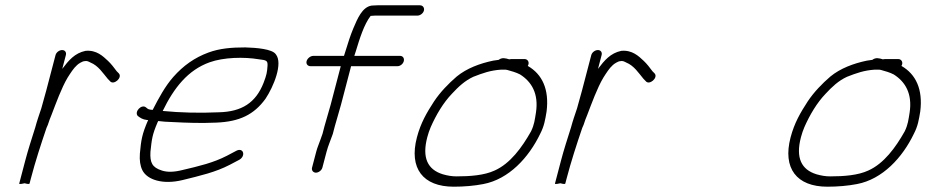

<svg xmlns="http://www.w3.org/2000/svg" viewBox="-20 -703 3497 725"><path d="M189.7 -495 154.6 -361C149 -339.7 142.8 -317.3 136 -294C128.3 -270.9 119.3 -245.4 113.2 -222C99.7 -179.3 85.7 -136.2 75.2 -96L52.6 -10C51.5 -5.7 70.4 -10.5 72.9 -11C74.6 -10.5 90.5 -5.9 91.6 -10L96.3 -28C113.5 -93.6 134 -156.6 155.6 -220L160.8 -232C164.8 -244.7 169.4 -257.3 174.8 -270C191.6 -313.5 211.9 -370.5 235.4 -410C246.3 -427.1 257.7 -445.4 270.8 -457C275.3 -461.9 291.6 -472 298.7 -472C308.4 -474.3 314.2 -470.6 321.4 -467C351.5 -454.9 368.6 -426.9 387.1 -405L395 -397C408.3 -379 443.9 -409.7 428.6 -426L420.7 -434C411.4 -446.6 399.7 -462 387.9 -473C368.8 -490.9 344.3 -515 302.9 -511C262 -502.4 239.4 -475 215.1 -443L228.7 -495C231.5 -505.6 225.3 -514 214.7 -514C204.1 -514 192.5 -505.6 189.7 -495Z M594.4 -284C636.8 -371.4 689.7 -438.7 772.1 -468C824.1 -486.5 900.6 -488.8 958.5 -479C984.7 -475.8 991.4 -474.7 990.2 -455C988.7 -430.7 986.7 -419.7 975.2 -390C945.6 -314.7 892.7 -281 806.1 -279C732.8 -275.7 660.6 -277.5 594.4 -284ZM577.5 -246C591.6 -244 610.3 -242.7 633.4 -242C688.6 -239.2 737.6 -237.4 796.9 -240C884.7 -243.6 939 -270.1 982.5 -330C1012.9 -375.4 1049.4 -463.8 1021.5 -498C1008.1 -518.2 947.4 -522.8 906.3 -524C854.4 -524 809.3 -520.3 766.7 -504.5C715.3 -485.5 672.5 -455.7 634 -412C603.6 -377.3 579.5 -333 556.5 -288C553.3 -288.7 550.4 -289 547.7 -289C538.9 -290.3 536.4 -293 531.8 -297C514.8 -312 485.7 -280.7 500.4 -265C509.8 -258 518.3 -251.8 534.5 -250H539.5C515.9 -195.9 512.8 -173.8 508.2 -123C506.3 -97.7 509.4 -76.7 517.7 -60C536.1 -23.7 595.1 -5.1 669 -23C735.5 -39.5 793.9 -52.6 848.2 -81L884.2 -100C909 -114.9 898.9 -146.8 873.1 -134L837.1 -115C785.7 -88.4 732.1 -75.8 669 -61C637.6 -53 611.7 -52.3 591.5 -59C554.4 -70.6 545.8 -89.2 548.1 -130C553.2 -176.7 554.2 -193 575.4 -242C575.6 -242.7 576.3 -244 577.5 -246Z M1152.7 -453H1266.7L1228.7 -308C1221.3 -279.8 1212.1 -252.4 1205.2 -226C1201 -210 1201 -210 1197.9 -198C1194 -187 1194 -187 1190.1 -176C1184.7 -160.3 1178.2 -146 1174.3 -131L1158.3 -70C1155.6 -59.7 1162.7 -51 1172.9 -51C1183 -51 1194.6 -59.7 1197.3 -70L1213.1 -130C1219.3 -153.8 1228.7 -173.8 1236.6 -197C1239.8 -209 1239.8 -209 1244.2 -226C1251.2 -252.5 1260.3 -279.6 1267.7 -308C1280.4 -356.3 1293 -404.7 1305.7 -453H1480.7C1491.3 -453 1501.9 -461.4 1504.7 -472C1507.5 -482.6 1501.5 -492 1490.9 -492H1317.9C1320.2 -498 1322 -503.7 1323.4 -509C1338.1 -557.1 1354.1 -609.7 1379.5 -643C1385 -643.7 1390.1 -644 1394.8 -644H1555.8C1566.3 -644 1578 -652.4 1580.7 -663C1583.5 -673.6 1576.5 -683 1566 -683H1405C1398.3 -683 1391.2 -682.7 1383.7 -682C1347.5 -676.8 1329.7 -632.2 1314.2 -596C1303.1 -569.6 1293.8 -540.1 1284.9 -511C1283.3 -505 1281.3 -498.7 1278.9 -492H1162.9C1152.4 -492 1140.5 -482.6 1137.7 -472C1134.9 -461.4 1142.1 -453 1152.7 -453Z M1888.3 -440C1890.3 -440 1892.5 -439.7 1895 -439C1911.4 -434.6 1929.6 -429.3 1943.6 -422C1987.4 -394.5 2014.6 -349.4 2003.8 -278C1999.3 -250.8 1997.7 -232.7 1985.2 -207C1951.2 -146.5 1906.7 -85.2 1847.5 -59C1808.7 -41 1755.5 -37 1703.7 -37C1687 -37 1669.7 -39.7 1651.8 -45C1594.9 -62.6 1573 -106.9 1593.3 -184.5C1596.9 -198.2 1601.3 -211 1606.4 -223C1627 -269.8 1654.2 -315.4 1686.5 -349C1710.7 -375.1 1735.1 -398.2 1767.2 -413C1803 -427 1831.9 -437.4 1872.3 -440ZM1960.8 -480H1910.8C1908.1 -480 1905.4 -479.7 1902.5 -479C1889.9 -482.9 1875.8 -487.1 1863 -477C1856.2 -476.3 1849.2 -475.3 1842.2 -474C1792 -463.5 1742.2 -445 1704.5 -414C1673.4 -387.2 1643 -356 1618.9 -320C1591.5 -277.7 1568.8 -239.5 1554.2 -184C1523.7 -67.5 1576.9 2 1693.5 2C1731.8 2 1771.7 -1.4 1805.1 -8C1901.5 -26.3 1976.6 -107.8 2019.9 -198C2035 -226.9 2038.7 -250.8 2043.9 -282C2054.4 -365.5 2027.6 -422.6 1973 -454C1974.3 -456.7 1975.2 -458.7 1975.5 -460C1978.3 -470.6 1971.3 -480 1960.8 -480Z M2212.7 -495 2177.6 -361C2172 -339.7 2165.8 -317.3 2159 -294C2151.3 -270.9 2142.3 -245.4 2136.2 -222C2122.7 -179.3 2108.7 -136.2 2098.2 -96L2075.6 -10C2074.5 -5.7 2093.4 -10.5 2095.9 -11C2097.6 -10.5 2113.5 -5.9 2114.6 -10L2119.3 -28C2136.5 -93.6 2157 -156.6 2178.6 -220L2183.8 -232C2187.8 -244.7 2192.4 -257.3 2197.8 -270C2214.6 -313.5 2234.9 -370.5 2258.4 -410C2269.3 -427.1 2280.7 -445.4 2293.8 -457C2298.3 -461.9 2314.6 -472 2321.7 -472C2331.4 -474.3 2337.2 -470.6 2344.4 -467C2374.5 -454.9 2391.6 -426.9 2410.1 -405L2418 -397C2431.3 -379 2466.9 -409.7 2451.6 -426L2443.7 -434C2434.4 -446.6 2422.7 -462 2410.9 -473C2391.8 -490.9 2367.3 -515 2325.9 -511C2285 -502.4 2262.4 -475 2238.1 -443L2251.7 -495C2254.5 -505.6 2248.3 -514 2237.7 -514C2227.1 -514 2215.5 -505.6 2212.7 -495Z M3299.3 -440C3301.3 -440 3303.5 -439.7 3306 -439C3322.4 -434.6 3340.6 -429.3 3354.6 -422C3398.4 -394.5 3425.6 -349.4 3414.8 -278C3410.3 -250.8 3408.7 -232.7 3396.2 -207C3362.2 -146.5 3317.7 -85.2 3258.5 -59C3219.7 -41 3166.5 -37 3114.7 -37C3098 -37 3080.7 -39.7 3062.8 -45C3005.9 -62.6 2984 -106.9 3004.3 -184.5C3007.9 -198.2 3012.3 -211 3017.4 -223C3038 -269.8 3065.2 -315.4 3097.5 -349C3121.7 -375.1 3146.1 -398.2 3178.2 -413C3214 -427 3242.9 -437.4 3283.3 -440ZM3371.8 -480H3321.8C3319.1 -480 3316.4 -479.7 3313.5 -479C3300.9 -482.9 3286.8 -487.1 3274 -477C3267.2 -476.3 3260.2 -475.3 3253.2 -474C3203 -463.5 3153.2 -445 3115.5 -414C3084.4 -387.2 3054 -356 3029.9 -320C3002.5 -277.7 2979.8 -239.5 2965.2 -184C2934.7 -67.5 2987.9 2 3104.5 2C3142.8 2 3182.7 -1.4 3216.1 -8C3312.5 -26.3 3387.6 -107.8 3430.9 -198C3446 -226.9 3449.7 -250.8 3454.9 -282C3465.4 -365.5 3438.6 -422.6 3384 -454C3385.3 -456.7 3386.2 -458.7 3386.5 -460C3389.3 -470.6 3382.3 -480 3371.8 -480Z"/></svg>

Font: Just Breathe
Style: Obl5
Weight: 400
Foundry: Cannot Into Space Fonts
Version: Version 0.72